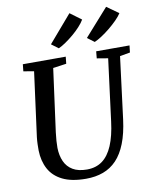

<svg xmlns="http://www.w3.org/2000/svg" viewBox="-105 -1079 943 1168"><g transform="rotate(-10 366.0 -495.0)"><path d="M663.5 -689 615 -306Q604 -220.5 580.2 -160.2Q556.5 -100 520.8 -62.5Q485 -25 437.5 -7.5Q390 10 331.5 10Q242 10 186.2 -17.8Q130.5 -45.5 104 -95Q77.5 -144.5 76 -209.5Q76 -228.5 76.5 -248.8Q77 -269 79.5 -290.5L132.5 -689L68 -700L72.5 -743H337.5L333 -700L250.5 -688.5L198 -299.5Q194.5 -272.5 193 -248.8Q191.5 -225 191.5 -205Q192.5 -157.5 208.8 -121.2Q225 -85 258.8 -64.8Q292.5 -44.5 346.5 -44.5Q402 -44.5 441.2 -73.2Q480.5 -102 505.2 -160.2Q530 -218.5 541 -306.5L590 -688.5L521.5 -700L525.5 -743H731.5L726.5 -700ZM262 -832.5 405.5 -999.5 475 -948Q464 -929 443.8 -906.8Q423.5 -884.5 398.5 -863.5Q373.5 -842.5 349 -825.8Q324.5 -809 305 -800.5ZM484 -832.5 632 -999 705 -947Q693 -928 671.2 -906.2Q649.5 -884.5 623.5 -863.2Q597.5 -842 572.2 -825.5Q547 -809 527 -800.5Z"/></g></svg>

Font: Merriweather 28pt Medium
Style: Italic
Weight: 500
Italic angle: -7.8°
Version: Version 2.101